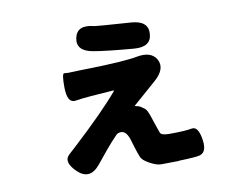

<svg xmlns="http://www.w3.org/2000/svg" viewBox="-78 -752 1156 929"><g transform="rotate(-10 500.0 -287.0)"><path d="M344 22Q290 88 233 34Q177 -20 213 -52Q217 -55 247 -83Q403 -227 477 -315Q480 -319 475 -319L365 -311Q325 -308 286 -302Q247 -297 245 -370Q244 -444 256 -442.5Q268 -441 275 -441Q318 -443 331 -443Q336 -443 377 -444Q552 -448 615 -460Q689 -474 714 -427Q738 -380 680 -329L567 -230Q563 -227 568 -226Q585 -223 593 -217.5Q601 -212 611.5 -204.5Q622 -197 635 -157L643 -132Q656 -93 661.5 -79Q667 -65 706 -65Q783 -65 816.5 -71.5Q850 -78 860 -8Q870 61 822 65L817 66Q774 70 730 71L727 72Q684 73 641 73Q618 73 583 53Q554 37 546.5 20Q539 3 526 -40L517 -70Q503 -114 477 -114Q461 -114 452 -104Q424 -75 398 -44ZM697 -558Q693 -494 609 -501Q476 -512 413 -523Q330 -537 343 -600Q356 -663 438 -642Q452 -639 618 -628Q702 -622 697 -558Z"/></g></svg>

Font: Resource Han Rounded KR Heavy
Style: Regular
Weight: 900
Designer: Cyano Hao (round all glyphs); Ryoko NISHIZUKA 西塚涼子 (kana, bopomofo & ideographs); Paul D. Hunt (Latin, Greek & Cyrillic)
Foundry: Cyano Hao
Version: 0.990